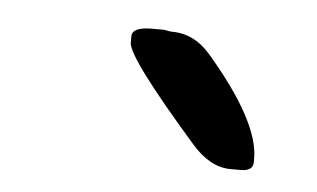

<svg xmlns="http://www.w3.org/2000/svg" viewBox="-28 -733 383 232"><g transform="rotate(5 163.5 -616.5)"><path d="M270 -536.6H257.8Q232.9 -536.6 210.4 -562.5Q124.5 -660.6 124.5 -678.2V-686Q124.5 -697.3 148.4 -697.3H163.1Q170.4 -695.8 172.9 -695.8Q200.2 -695.8 220.2 -672.4Q285.2 -596.7 285.2 -551.8V-547.4Q285.2 -536.6 270 -536.6Z"/></g></svg>

Font: Averia Sans Libre
Style: Italic
Weight: 400
Italic angle: -7.90001°
Version: Version 1.002